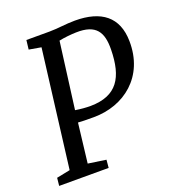

<svg xmlns="http://www.w3.org/2000/svg" viewBox="-137 -861 876 967"><g transform="rotate(-20 301.5 -377.5)"><path d="M14.6 0H279.8L283.7 -42.5L188 -56.6L212.9 -267.6C230.5 -266.1 252.9 -265.6 296.9 -265.6C460 -265.6 600.1 -373 596.7 -564.9C594.7 -694.3 514.6 -755.4 373.5 -755.4C322.3 -755.4 280.8 -747.1 234.4 -747.1H110.8L105 -697.8L169.9 -686.5L91.3 -56.6L19 -42ZM220.2 -331.1 266.6 -687C293.5 -692.9 333.5 -696.8 357.9 -697.3C468.3 -700.7 496.6 -647 495.1 -556.2C492.7 -407.7 443.8 -325.7 301.8 -324.2C277.3 -324.2 250.5 -326.2 220.2 -331.1Z"/></g></svg>

Font: Merriweather
Style: Italic
Weight: 400
Italic angle: -7.5°
Designer: Eben Sorkin
Foundry: Eben Sorkin
Version: Version 1.001